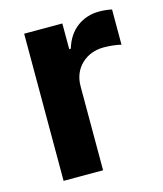

<svg xmlns="http://www.w3.org/2000/svg" viewBox="-89 -621 585 688"><g transform="rotate(-15 203.5 -276.5)"><path d="M62.5 0V-545.9H204.1V-450.7H210Q225.1 -501 260.5 -527.1Q295.9 -553.2 341.8 -553.2Q366.7 -553.2 389.2 -548.3V-417.5Q379.4 -420.4 360.6 -422.6Q341.8 -424.8 325.7 -424.8Q274.9 -424.8 241.9 -393.1Q209 -361.3 209 -310.5V0Z"/></g></svg>

Font: Inter-Bold
Style: Bold
Weight: 700
Designer: Rasmus Andersson
Foundry: rsms
Version: Version 4.000;git-a52131595